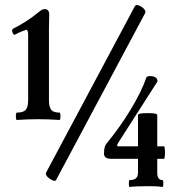

<svg xmlns="http://www.w3.org/2000/svg" viewBox="-20 -724 674 757"><path d="M46 -251Q44 -251 43 -258.5Q42 -266 43 -273Q44 -280 46 -280Q72 -280 81.5 -291Q91 -302 91 -329V-586Q91 -609 82 -606Q64 -600 53 -594.5Q42 -589 38 -587Q34 -585 29.5 -596Q25 -607 32 -611Q56 -623 82 -639.5Q108 -656 136 -679Q146 -688 156 -688Q174 -688 174 -667Q174 -654 173.5 -640.5Q173 -627 173 -614V-329Q173 -302 182 -291Q191 -280 215 -280Q217 -280 218 -273Q219 -266 218 -258.5Q217 -251 215 -251Q174 -254 130 -254Q89 -254 46 -251ZM201 -14Q199 -10 192 -11.5Q185 -13 175 -20Q157 -33 162 -44L512 -700Q519 -710 540 -696Q557 -683 552 -672ZM491 13Q488 13 488 -0.5Q488 -14 491 -14Q524 -14 524 -42V-98H416Q390 -98 390 -119Q390 -130 392 -140.5Q394 -151 404 -163Q454 -224 495.5 -292.5Q537 -361 557 -418Q558 -422 563 -423Q568 -424 570 -424Q601 -424 601 -403L446 -161Q437 -147 447 -147H524V-270Q524 -274 532 -276Q540 -278 562 -278Q583 -278 591.5 -276Q600 -274 600 -270V-147H627Q629 -147 630 -135Q631 -123 630 -110.5Q629 -98 627 -98H600V-42Q600 -14 621 -14Q624 -14 624 -0.5Q624 13 621 13Q601 10 570 10Q516 10 491 13Z"/></svg>

Font: Junicode Two Beta Condensed Medium
Style: Regular
Weight: 500
Width: 3
Designer: Peter S. Baker
Foundry: Briery Creek Software
Version: Version 1.053; ttfautohint (v1.8.4)